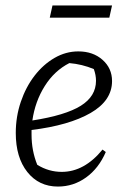

<svg xmlns="http://www.w3.org/2000/svg" viewBox="-20 -678 465 706"><path d="M193 8Q123 8 80.5 -45.5Q38 -99 38 -189Q38 -249 56.5 -303.5Q75 -358 107 -399.5Q139 -441 180.5 -465Q222 -489 268 -489Q322 -489 357 -458Q392 -427 392 -380Q392 -308 313 -262.5Q234 -217 96 -200Q96 -191 96 -183Q96 -124 117 -72Q159 -46 207 -46Q290 -46 357 -128L369 -119Q343 -59 296.5 -25.5Q250 8 193 8ZM333 -381Q333 -402 325 -424Q282 -442 235 -446Q180 -418 144.5 -361.5Q109 -305 99 -235Q221 -254 277 -289Q333 -324 333 -381ZM163 -613 173 -658H392L382 -613Z"/></svg>

Font: Piazzolla Light
Style: Italic
Weight: 300
Italic angle: -11.3°
Designer: Juan Pablo del Peral
Foundry: Huerta Tipografica
Version: Version 1.330